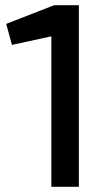

<svg xmlns="http://www.w3.org/2000/svg" viewBox="-20 -720 423 740"><path d="M178 0V-580L26 -547L4 -628L189 -700H284V0Z"/></svg>

Font: REM Medium
Style: Regular
Weight: 400
Version: Version 1.005;gftools[0.9.28]